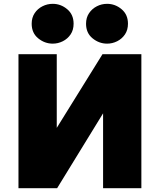

<svg xmlns="http://www.w3.org/2000/svg" viewBox="-20 -983 835 1003"><path d="M76.5 0V-700H276.5V-315L515.5 -700H718.5V0H518.5V-391L278.5 0ZM255.5 -755Q213.5 -755 179.5 -782.8Q145.5 -810.5 145.5 -859Q145.5 -891 161 -914.2Q176.5 -937.5 201.8 -950.2Q227 -963 255.5 -963Q297.5 -963 331 -935Q364.5 -907 364.5 -859Q364.5 -826.5 348.8 -803.2Q333 -780 308 -767.5Q283 -755 255.5 -755ZM539.5 -755Q497.5 -755 463.5 -782.8Q429.5 -810.5 429.5 -859Q429.5 -891 445.2 -914.2Q461 -937.5 486 -950.2Q511 -963 539.5 -963Q581.5 -963 615 -935Q648.5 -907 648.5 -859Q648.5 -826.5 632.8 -803.2Q617 -780 592 -767.5Q567 -755 539.5 -755Z"/></svg>

Font: Geologica Black
Style: Regular
Weight: 900
Designer: Sindre Bremnes, Frode Helland
Foundry: Monokrom Skriftforlag AS
Version: Version 1.010;gftools[0.9.28]